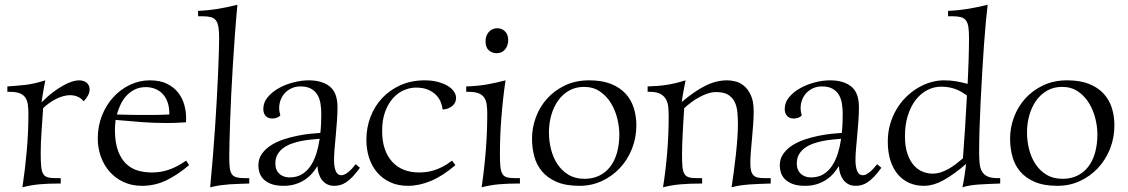

<svg xmlns="http://www.w3.org/2000/svg" viewBox="-20 -779 4789 815"><path d="M172.4 -438Q170.4 -428.7 168.2 -416.7Q166 -404.8 163.8 -392.1Q161.6 -379.4 159.7 -366.9Q157.7 -354.5 156.2 -344.2Q181.6 -370.1 205.6 -387.9Q229.5 -405.8 250 -417Q270.5 -428.2 286.9 -433.1Q303.2 -438 314.5 -438Q328.1 -438 336.9 -434.3Q345.7 -430.7 350.8 -425Q356 -419.4 358.2 -412.6Q360.4 -405.8 360.4 -399.9Q360.4 -385.7 352.8 -372.6Q345.2 -359.4 335.4 -349.1Q323.2 -363.3 308.6 -369.1Q293.9 -375 277.3 -375Q263.2 -375 248.3 -370.8Q233.4 -366.7 218.8 -359.4Q204.1 -352.1 189.7 -342Q175.3 -332 163.1 -319.8Q160.2 -270.5 156.5 -223.6Q152.8 -176.8 152.8 -126Q152.8 -92.8 154.8 -72.5Q156.7 -52.2 163.1 -41.3Q169.4 -30.3 181.9 -26.6Q194.3 -22.9 215.8 -22.9H237.8V0H228.5Q182.6 0 146.5 3.4Q110.4 6.8 75.2 16.1Q86.9 -62.5 93.8 -141.4Q100.6 -220.2 100.6 -295.9Q100.6 -319.3 97.9 -336.7Q95.2 -354 86.9 -365.7Q78.6 -377.4 63 -383.3Q47.4 -389.2 22 -389.2H11.2V-412.1Q34.7 -414.1 52.7 -415.3Q70.8 -416.5 88.6 -418.7Q106.4 -420.9 126.2 -425.3Q146 -429.7 172.4 -438Z M687 -256.8Q634.8 -256.8 581.5 -260.7Q528.3 -264.6 470.7 -270Q467.8 -247.1 467.8 -226.1Q468.3 -172.4 481.4 -137.7Q494.6 -103 516.4 -82.8Q538.1 -62.5 565.9 -54.7Q593.8 -46.9 624 -46.9Q643.1 -46.9 660.4 -49.6Q677.7 -52.2 695.3 -58.1Q712.9 -64 731.2 -73.5Q749.5 -83 770 -97.2L782.7 -78.1Q733.9 -36.6 685.8 -13.4Q637.7 9.8 583 9.8Q539.1 9.8 504.2 -6.6Q469.2 -22.9 445.1 -50.5Q420.9 -78.1 408 -114.5Q395 -150.9 395 -190.9Q395 -243.2 412.8 -288.3Q430.7 -333.5 461.2 -366.7Q491.7 -399.9 531.7 -418.9Q571.8 -438 615.7 -438Q660.2 -438 689.7 -423.1Q719.2 -408.2 737.1 -384.8Q754.9 -361.3 762.5 -333.3Q770 -305.2 770 -278.8Q770 -273.4 770 -269Q770 -264.6 769 -259.8Q726.6 -256.8 687 -256.8ZM598.6 -409.2Q573.7 -409.2 554 -399.9Q534.2 -390.6 518.8 -374.8Q503.4 -358.9 492.9 -337.6Q482.4 -316.4 476.1 -293Q510.7 -292 534.4 -291.5Q558.1 -291 574.7 -291H623Q640.1 -291 657.7 -291.5Q675.3 -292 698.7 -293V-297.9Q698.7 -324.2 691.4 -345Q684.1 -365.7 670.9 -379.9Q657.7 -394 639.2 -401.6Q620.6 -409.2 598.6 -409.2Z M953.1 -111.8Q953.1 -84 955.3 -66.4Q957.5 -48.8 964.4 -39.3Q971.2 -29.8 983.9 -26.4Q996.6 -22.9 1017.1 -22.9H1038.1V0Q1014.6 1 994.1 1.5Q973.6 2 954.1 3.4Q934.6 4.9 914.6 7.6Q894.5 10.3 872.1 16.1Q877.9 -44.4 883.1 -108.2Q888.2 -171.9 892.6 -234.1Q897 -296.4 900.1 -355Q903.3 -413.6 905.5 -463.6Q907.7 -513.7 908.9 -553.2Q910.2 -592.8 910.2 -617.2Q910.2 -646 907.2 -664.1Q904.3 -682.1 896.5 -692.4Q888.7 -702.6 874.8 -706.3Q860.8 -710 838.9 -710H820.8V-732.9Q844.2 -733.9 865 -736.1Q885.7 -738.3 905.5 -741.5Q925.3 -744.6 945.3 -749Q965.3 -753.4 987.8 -758.8Q981.9 -696.8 977.1 -630.9Q972.2 -564.9 968.3 -500.5Q964.4 -436 961.4 -375.7Q958.5 -315.4 956.8 -264.4Q955.1 -213.4 954.1 -173.8Q953.1 -134.3 953.1 -111.8Z M1076.7 -76.2Q1076.7 -105 1091.6 -126Q1106.4 -147 1130.1 -162.1Q1153.8 -177.2 1183.1 -187Q1212.4 -196.8 1241.7 -202.6Q1271 -208.5 1297.1 -211.2Q1323.2 -213.9 1339.8 -214.8Q1342.3 -236.8 1343 -257.3Q1343.8 -277.8 1343.8 -295.9Q1343.8 -318.8 1340.3 -339.8Q1336.9 -360.8 1327.1 -377Q1317.4 -393.1 1300 -402.6Q1282.7 -412.1 1254.9 -412.1Q1235.4 -412.1 1218.8 -404.8Q1202.1 -397.5 1190.2 -385Q1178.2 -372.6 1171.6 -355.7Q1165 -338.9 1165 -319.8Q1165 -312.5 1166.3 -304.9Q1167.5 -297.4 1169.9 -289.1Q1164.6 -282.7 1155 -279.3Q1145.5 -275.9 1135.7 -275.9Q1128.4 -275.9 1121.6 -278.1Q1114.7 -280.3 1109.4 -285.2Q1104 -290 1100.8 -297.9Q1097.7 -305.7 1097.7 -316.9Q1097.7 -344.2 1116.5 -366.7Q1135.3 -389.2 1163.8 -405Q1192.4 -420.9 1226.1 -429.4Q1259.8 -438 1290 -438Q1347.7 -438 1380.1 -411.6Q1412.6 -385.3 1412.6 -324.2Q1412.6 -297.9 1410.4 -266.4Q1408.2 -234.9 1405.3 -204.1Q1402.3 -173.3 1400.1 -145.8Q1397.9 -118.2 1397.9 -100.1Q1397.9 -69.3 1405.5 -52.2Q1413.1 -35.2 1428.7 -35.2Q1438 -35.2 1447.3 -40.8Q1456.5 -46.4 1464.8 -54Q1473.1 -61.5 1479.5 -69.6Q1485.8 -77.6 1489.7 -82L1507.8 -66.9Q1490.7 -43 1476.1 -28.1Q1461.4 -13.2 1448.2 -4.6Q1435.1 3.9 1422.9 6.8Q1410.6 9.8 1398.9 9.8Q1380.9 9.8 1367.7 2.7Q1354.5 -4.4 1345.9 -16.1Q1337.4 -27.8 1332.8 -43Q1328.1 -58.1 1327.6 -74.2Q1317.9 -58.1 1304.7 -43Q1291.5 -27.8 1273.9 -16.1Q1256.3 -4.4 1233.9 2.7Q1211.4 9.8 1183.6 9.8Q1150.4 9.8 1129.4 1.2Q1108.4 -7.3 1096.7 -20.3Q1085 -33.2 1080.8 -48.3Q1076.7 -63.5 1076.7 -76.2ZM1209 -25.9Q1240.2 -25.9 1262.5 -39.8Q1284.7 -53.7 1299.6 -76.7Q1314.5 -99.6 1323.5 -129.2Q1332.5 -158.7 1336.9 -189.9Q1320.3 -188.5 1299.8 -186.5Q1279.3 -184.6 1258.5 -180.4Q1237.8 -176.3 1218 -169.2Q1198.2 -162.1 1182.9 -150.9Q1167.5 -139.6 1158.2 -123.8Q1148.9 -107.9 1148.9 -85.9Q1148.9 -67.4 1155 -55.9Q1161.1 -44.4 1170.4 -37.6Q1179.7 -30.8 1189.9 -28.3Q1200.2 -25.9 1209 -25.9Z M1913.1 -78.1Q1859.9 -32.2 1809.6 -11.2Q1759.3 9.8 1711.9 9.8Q1668.9 9.8 1636 -5.6Q1603 -21 1580.6 -47.4Q1558.1 -73.7 1546.6 -109.4Q1535.2 -145 1535.2 -186Q1535.2 -236.3 1552.5 -282.2Q1569.8 -328.1 1602.1 -362.5Q1634.3 -397 1680.2 -417.5Q1726.1 -438 1783.2 -438Q1813 -438 1837.4 -431.6Q1861.8 -425.3 1879.4 -415Q1897 -404.8 1906.5 -391.1Q1916 -377.4 1916 -362.8Q1916 -352.1 1911.4 -343.3Q1906.7 -334.5 1898.9 -328.4Q1891.1 -322.3 1880.6 -318.4Q1870.1 -314.5 1858.9 -314Q1857.4 -329.1 1850.8 -345.7Q1844.2 -362.3 1830.8 -376Q1817.4 -389.6 1796.6 -398.4Q1775.9 -407.2 1746.1 -407.2Q1720.2 -407.2 1694.6 -396.2Q1668.9 -385.3 1648.4 -362.5Q1627.9 -339.8 1615 -305.2Q1602.1 -270.5 1602.1 -223.1Q1602.1 -179.7 1613.3 -147Q1624.5 -114.3 1645.3 -91.8Q1666 -69.3 1694.8 -58.1Q1723.6 -46.9 1758.8 -46.9Q1772 -46.9 1787.6 -48.6Q1803.2 -50.3 1820.8 -55.7Q1838.4 -61 1857.9 -70.8Q1877.4 -80.6 1898.9 -97.2Z M2126 -438Q2120.1 -399.4 2115.7 -359.4Q2111.3 -319.3 2108.2 -279.5Q2105 -239.7 2103.5 -200.9Q2102.1 -162.1 2102.1 -126Q2102.1 -92.8 2104 -72.5Q2106 -52.2 2112.3 -41.3Q2118.7 -30.3 2131.1 -26.6Q2143.6 -22.9 2165 -22.9H2187V0H2179.2Q2133.3 0 2096.4 3.4Q2059.6 6.8 2024.4 16.1Q2036.1 -63 2042.2 -141.6Q2048.3 -220.2 2048.3 -295.9Q2048.3 -319.3 2045.7 -336.7Q2043 -354 2034.7 -365.7Q2026.4 -377.4 2010.7 -383.3Q1995.1 -389.2 1969.2 -389.2H1959V-412.1Q2008.3 -413.6 2048.8 -420.9Q2089.4 -428.2 2126 -438ZM2088.4 -553.2Q2068.4 -553.2 2054.7 -565.7Q2041 -578.1 2041 -604Q2041 -615.2 2044.4 -625.2Q2047.9 -635.3 2054.4 -642.8Q2061 -650.4 2070.3 -654.8Q2079.6 -659.2 2091.3 -659.2Q2109.9 -659.2 2123.5 -646Q2137.2 -632.8 2137.2 -607.9Q2137.2 -597.2 2133.8 -587.2Q2130.4 -577.1 2124.3 -569.6Q2118.2 -562 2109.1 -557.6Q2100.1 -553.2 2088.4 -553.2Z M2459 -410.2Q2422.9 -410.2 2395 -394Q2367.2 -377.9 2348.4 -351.1Q2329.6 -324.2 2319.8 -289.3Q2310.1 -254.4 2310.1 -216.8Q2310.1 -181.2 2318.8 -146Q2327.6 -110.8 2345.9 -82.8Q2364.3 -54.7 2392.8 -37.4Q2421.4 -20 2460.9 -20Q2496.1 -20 2523.4 -33.2Q2550.8 -46.4 2569.8 -70.8Q2588.9 -95.2 2598.9 -130.4Q2608.9 -165.5 2608.9 -209Q2608.9 -241.2 2600.1 -276.6Q2591.3 -312 2573 -341.8Q2554.7 -371.6 2526.4 -390.9Q2498 -410.2 2459 -410.2ZM2238.3 -190.9Q2238.3 -237.3 2254.9 -281.7Q2271.5 -326.2 2302.7 -360.8Q2334 -395.5 2378.9 -416.7Q2423.8 -438 2481 -438Q2535.2 -438 2573.2 -422.9Q2611.3 -407.7 2635.3 -381.6Q2659.2 -355.5 2670.2 -320.8Q2681.2 -286.1 2681.2 -247.1Q2681.2 -194.3 2662.6 -147.5Q2644 -100.6 2611.3 -65.7Q2578.6 -30.8 2534.7 -10.5Q2490.7 9.8 2439.9 9.8Q2381.3 9.8 2342.5 -7.1Q2303.7 -23.9 2280.5 -51.8Q2257.3 -79.6 2247.8 -115.7Q2238.3 -151.9 2238.3 -190.9Z M3251.5 0Q3225.6 1 3203.6 1.7Q3181.6 2.4 3161.9 3.9Q3142.1 5.4 3123.3 8.1Q3104.5 10.7 3085.4 16.1Q3089.8 -12.2 3094.5 -47.9Q3099.1 -83.5 3103.3 -119.9Q3107.4 -156.2 3109.9 -190.9Q3112.3 -225.6 3112.3 -252Q3112.3 -277.3 3110.1 -301.8Q3107.9 -326.2 3098.9 -345.5Q3089.8 -364.7 3071.3 -376.5Q3052.7 -388.2 3020 -388.2Q3001.5 -388.2 2982.4 -381.6Q2963.4 -375 2945.6 -365Q2927.7 -355 2911.9 -342.8Q2896 -330.6 2884.3 -319.8Q2882.8 -296.4 2881.1 -270.3Q2879.4 -244.1 2878.2 -218.5Q2877 -192.9 2876 -168.7Q2875 -144.5 2875 -124Q2875 -92.3 2876.7 -72.8Q2878.4 -53.2 2884.5 -42Q2890.6 -30.8 2902.8 -26.9Q2915 -22.9 2936 -22.9H2960.4V0Q2907.7 0 2868.7 3.4Q2829.6 6.8 2794.4 16.1Q2805.7 -55.2 2812 -130.6Q2818.4 -206.1 2818.4 -285.2Q2818.4 -304.2 2816.9 -322.8Q2815.4 -341.3 2807.6 -356.2Q2799.8 -371.1 2783.7 -380.1Q2767.6 -389.2 2738.3 -389.2H2729V-412.1Q2751 -413.1 2769.5 -414.3Q2788.1 -415.5 2806.4 -418.2Q2824.7 -420.9 2844.7 -425.5Q2864.7 -430.2 2890.1 -438Q2885.7 -416 2881.1 -391.4Q2876.5 -366.7 2874 -346.2Q2928.2 -392.1 2974.1 -415Q3020 -438 3067.4 -438Q3082.5 -438 3101.8 -433.3Q3121.1 -428.7 3138.2 -414.6Q3155.3 -400.4 3167.2 -374.8Q3179.2 -349.1 3179.2 -307.1Q3179.2 -279.8 3177 -250Q3174.8 -220.2 3172.1 -191.2Q3169.4 -162.1 3167.2 -135Q3165 -107.9 3165 -85.9Q3165 -66.4 3168.2 -54.2Q3171.4 -42 3178.5 -34.9Q3185.5 -27.8 3197 -25.4Q3208.5 -22.9 3225.1 -22.9H3251.5Z M3290 -76.2Q3290 -105 3304.9 -126Q3319.8 -147 3343.5 -162.1Q3367.2 -177.2 3396.5 -187Q3425.8 -196.8 3455.1 -202.6Q3484.4 -208.5 3510.5 -211.2Q3536.6 -213.9 3553.2 -214.8Q3555.7 -236.8 3556.4 -257.3Q3557.1 -277.8 3557.1 -295.9Q3557.1 -318.8 3553.7 -339.8Q3550.3 -360.8 3540.5 -377Q3530.8 -393.1 3513.4 -402.6Q3496.1 -412.1 3468.3 -412.1Q3448.7 -412.1 3432.1 -404.8Q3415.5 -397.5 3403.6 -385Q3391.6 -372.6 3385 -355.7Q3378.4 -338.9 3378.4 -319.8Q3378.4 -312.5 3379.6 -304.9Q3380.9 -297.4 3383.3 -289.1Q3377.9 -282.7 3368.4 -279.3Q3358.9 -275.9 3349.1 -275.9Q3341.8 -275.9 3335 -278.1Q3328.1 -280.3 3322.8 -285.2Q3317.4 -290 3314.2 -297.9Q3311 -305.7 3311 -316.9Q3311 -344.2 3329.8 -366.7Q3348.6 -389.2 3377.2 -405Q3405.8 -420.9 3439.5 -429.4Q3473.1 -438 3503.4 -438Q3561 -438 3593.5 -411.6Q3626 -385.3 3626 -324.2Q3626 -297.9 3623.8 -266.4Q3621.6 -234.9 3618.7 -204.1Q3615.7 -173.3 3613.5 -145.8Q3611.3 -118.2 3611.3 -100.1Q3611.3 -69.3 3618.9 -52.2Q3626.5 -35.2 3642.1 -35.2Q3651.4 -35.2 3660.6 -40.8Q3669.9 -46.4 3678.2 -54Q3686.5 -61.5 3692.9 -69.6Q3699.2 -77.6 3703.1 -82L3721.2 -66.9Q3704.1 -43 3689.5 -28.1Q3674.8 -13.2 3661.6 -4.6Q3648.4 3.9 3636.2 6.8Q3624 9.8 3612.3 9.8Q3594.2 9.8 3581.1 2.7Q3567.9 -4.4 3559.3 -16.1Q3550.8 -27.8 3546.1 -43Q3541.5 -58.1 3541 -74.2Q3531.2 -58.1 3518.1 -43Q3504.9 -27.8 3487.3 -16.1Q3469.7 -4.4 3447.3 2.7Q3424.8 9.8 3397 9.8Q3363.8 9.8 3342.8 1.2Q3321.8 -7.3 3310.1 -20.3Q3298.3 -33.2 3294.2 -48.3Q3290 -63.5 3290 -76.2ZM3422.4 -25.9Q3453.6 -25.9 3475.8 -39.8Q3498 -53.7 3512.9 -76.7Q3527.8 -99.6 3536.9 -129.2Q3545.9 -158.7 3550.3 -189.9Q3533.7 -188.5 3513.2 -186.5Q3492.7 -184.6 3471.9 -180.4Q3451.2 -176.3 3431.4 -169.2Q3411.6 -162.1 3396.2 -150.9Q3380.9 -139.6 3371.6 -123.8Q3362.3 -107.9 3362.3 -85.9Q3362.3 -67.4 3368.4 -55.9Q3374.5 -44.4 3383.8 -37.6Q3393.1 -30.8 3403.3 -28.3Q3413.6 -25.9 3422.4 -25.9Z M4093.3 -617.2Q4093.3 -646 4090.6 -664.1Q4087.9 -682.1 4080.1 -692.4Q4072.3 -702.6 4058.3 -706.3Q4044.4 -710 4022.5 -710H4004.4V-732.9Q4027.8 -733.9 4048.6 -736.1Q4069.3 -738.3 4089.4 -741.5Q4109.4 -744.6 4129.6 -749Q4149.9 -753.4 4172.4 -758.8Q4168.9 -731.4 4164.8 -686.8Q4160.6 -642.1 4156.7 -587.2Q4152.8 -532.2 4149.2 -470.7Q4145.5 -409.2 4142.6 -348.9Q4139.6 -288.6 4137.9 -232.7Q4136.2 -176.8 4136.2 -132.8Q4136.2 -106.4 4138.2 -86.2Q4140.1 -65.9 4147.9 -51.8Q4155.8 -37.6 4171.4 -30.3Q4187 -22.9 4214.4 -22.9H4225.6V0Q4196.8 1 4173.8 2Q4150.9 2.9 4131.8 4.4Q4112.8 5.9 4096.7 8.5Q4080.6 11.2 4065.4 16.1Q4067.4 7.3 4069.6 -5.4Q4071.8 -18.1 4074 -32Q4076.2 -45.9 4077.9 -59.3Q4079.6 -72.8 4080.6 -83Q4031.2 -40 3986.8 -15.1Q3942.4 9.8 3901.4 9.8Q3868.2 9.8 3840.3 -2.2Q3812.5 -14.2 3792 -37.8Q3771.5 -61.5 3760 -96.7Q3748.5 -131.8 3748.5 -178.2Q3748.5 -217.8 3758.5 -252.2Q3768.6 -286.6 3785.9 -315.7Q3803.2 -344.7 3826.4 -367.4Q3849.6 -390.1 3876 -405.8Q3902.3 -421.4 3930.7 -429.7Q3959 -438 3986.3 -438Q4015.6 -438 4039.3 -433.8Q4063 -429.7 4087.4 -422.9Q4088.4 -447.3 4089.6 -473.1Q4090.8 -499 4091.6 -524.4Q4092.3 -549.8 4092.8 -573.5Q4093.3 -597.2 4093.3 -617.2ZM3938.5 -42Q3956.1 -42 3972.9 -47.4Q3989.7 -52.7 4005.9 -61.8Q4022 -70.8 4037.4 -82.5Q4052.7 -94.2 4067.4 -106.9Q4071.8 -165 4076.2 -231Q4080.6 -296.9 4084.5 -374Q4073.2 -381.8 4061.5 -388.7Q4049.8 -395.5 4036.9 -400.4Q4023.9 -405.3 4008.8 -408.2Q3993.7 -411.1 3975.6 -411.1Q3943.8 -411.1 3915.8 -396.5Q3887.7 -381.8 3866.7 -354.5Q3845.7 -327.1 3833.5 -288.3Q3821.3 -249.5 3821.3 -201.2Q3821.3 -156.7 3831.8 -126.5Q3842.3 -96.2 3858.9 -77.4Q3875.5 -58.6 3896.5 -50.3Q3917.5 -42 3938.5 -42Z M4488.3 -410.2Q4452.1 -410.2 4424.3 -394Q4396.5 -377.9 4377.7 -351.1Q4358.9 -324.2 4349.1 -289.3Q4339.4 -254.4 4339.4 -216.8Q4339.4 -181.2 4348.1 -146Q4356.9 -110.8 4375.2 -82.8Q4393.6 -54.7 4422.1 -37.4Q4450.7 -20 4490.2 -20Q4525.4 -20 4552.7 -33.2Q4580.1 -46.4 4599.1 -70.8Q4618.2 -95.2 4628.2 -130.4Q4638.2 -165.5 4638.2 -209Q4638.2 -241.2 4629.4 -276.6Q4620.6 -312 4602.3 -341.8Q4584 -371.6 4555.7 -390.9Q4527.3 -410.2 4488.3 -410.2ZM4267.6 -190.9Q4267.6 -237.3 4284.2 -281.7Q4300.8 -326.2 4332 -360.8Q4363.3 -395.5 4408.2 -416.7Q4453.1 -438 4510.3 -438Q4564.5 -438 4602.5 -422.9Q4640.6 -407.7 4664.6 -381.6Q4688.5 -355.5 4699.5 -320.8Q4710.4 -286.1 4710.4 -247.1Q4710.4 -194.3 4691.9 -147.5Q4673.3 -100.6 4640.6 -65.7Q4607.9 -30.8 4564 -10.5Q4520 9.8 4469.2 9.8Q4410.6 9.8 4371.8 -7.1Q4333 -23.9 4309.8 -51.8Q4286.6 -79.6 4277.1 -115.7Q4267.6 -151.9 4267.6 -190.9Z"/></svg>

Font: Simonetta
Style: Regular
Weight: 400
Version: Version 1.004